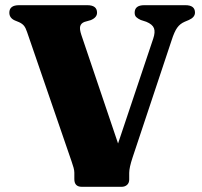

<svg xmlns="http://www.w3.org/2000/svg" viewBox="-20 -720 780 740"><path d="M499 -671Q499 -700 536 -700H694.5Q731.5 -700 731.5 -671.5Q731.5 -653.5 708 -643L691.5 -636Q674 -628.5 663 -613.2Q652 -598 641.5 -565L491 -113Q478 -74 478 -53.5V-28Q478 -15 469.8 -7.5Q461.5 0 448.5 0H295.5Q266.5 0 266.5 -29.5V-54.5Q266.5 -63 263.5 -73.8Q260.5 -84.5 256 -97.5L84.5 -596Q79 -613 72.2 -621Q65.5 -629 53.5 -634.5L36.5 -641.5Q16 -651 16 -671Q16 -700 53.5 -700H316.5Q354 -700 354 -671Q354 -652.5 330 -642.5L305.5 -635.5Q292.5 -630.5 289.2 -619.2Q286 -608 293.5 -585.5L435 -167L570.5 -571Q579 -596 573.5 -611Q568 -626 544 -636L522.5 -643Q511.5 -648 505.2 -654Q499 -660 499 -671Z"/></svg>

Font: Fraunces 9pt S000
Style: Bold
Weight: 700
Version: Version 1.000; ttfautohint (v1.8.3)